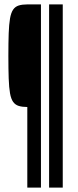

<svg xmlns="http://www.w3.org/2000/svg" viewBox="-20 -708 354 872"><path d="M104 144V-222Q81 -222 65 -227Q49 -232 39.5 -245.5Q30 -259 25.5 -284.5Q21 -310 19.5 -351.5Q18 -393 18 -454Q18 -515 19.5 -556.5Q21 -598 25.5 -624Q30 -650 39.5 -664Q49 -678 65 -683Q81 -688 104 -688H166V144ZM203 144V-688H265V144Z"/></svg>

Font: Saira UltraCondensed Medium
Style: Regular
Weight: 500
Width: 1
Designer: Hector Gatti with collaboration of the Omnibus-Type team
Foundry: Omnibus-Type
Version: Version 1.101